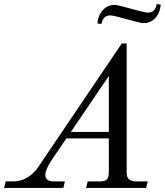

<svg xmlns="http://www.w3.org/2000/svg" viewBox="-64 -926 812 946"><path d="M472.2 -551.8 285.2 -275.9H472.2ZM248 0H-43.9L-36.1 -32.2H1Q40 -32.2 72 -52.2Q104 -72.3 125 -104L536.1 -711.9H560.1V-75.2Q560.1 -51.8 572.3 -42Q584.5 -32.2 607.9 -32.2H664.1L655.8 0H359.9L368.2 -32.2H430.2Q452.1 -32.2 462.2 -42Q472.2 -51.8 472.2 -78.1V-244.1H263.2L194.8 -144Q159.2 -90.8 159.2 -65.9Q159.2 -32.2 201.2 -32.2H255.9ZM436 -808.1 416 -810.1Q418.9 -849.6 442.1 -875.7Q465.3 -901.9 502 -901.9Q514.6 -901.9 582.3 -882.8Q649.9 -863.8 664.1 -863.8Q700.7 -863.8 708 -905.8L728 -903.8Q725.1 -864.3 701.9 -838.1Q678.7 -812 642.1 -812Q629.4 -812 561.8 -831.1Q494.1 -850.1 480 -850.1Q443.4 -850.1 436 -808.1Z"/></svg>

Font: Flanker Steampunk
Style: Italic
Weight: 400
Italic angle: -12°
Designer: Alexey Kryukov, Leonardo Di Lena
Foundry: Alexey Kryukov, Leonardo Di Lena
Version: 1.210